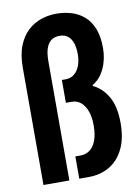

<svg xmlns="http://www.w3.org/2000/svg" viewBox="-84 -792 615 849"><g transform="rotate(-10 224.0 -368.0)"><path d="M41.6 0V-526.4Q41.6 -585.3 57.9 -625.4Q74.1 -665.6 100.7 -689.9Q127.3 -714.2 160.5 -725.2Q193.7 -736.2 228 -736.2Q265.6 -736.2 297.8 -726Q330.1 -715.9 354.5 -694Q378.9 -672.1 392.5 -636.8Q406.1 -601.4 406.1 -551.9Q406.1 -500.8 386.5 -459Q367 -417.2 332.4 -397.7V-393.4Q373.5 -374.4 399.3 -329.8Q425.1 -285.1 425.1 -210.9Q425.1 -142 402 -94.9Q379 -47.8 338.2 -23.9Q297.5 0 244.6 0H202.3V-100H224.8Q249.4 -100 267.5 -113.3Q285.6 -126.6 295.8 -153.8Q306 -180.9 306 -221.2Q306 -259.1 295.9 -286Q285.8 -312.8 268.7 -326.7Q251.6 -340.7 229 -340.7H202.3V-443.3H219.9Q242.1 -443.3 258.4 -456.6Q274.7 -469.9 283.1 -492.8Q291.5 -515.8 291.5 -544.2Q291.5 -588.3 274.9 -612.9Q258.3 -637.4 225.6 -637.4Q203.7 -637.4 188.5 -626.4Q173.3 -615.4 165.6 -593Q157.9 -570.5 157.9 -535.6V0Z"/></g></svg>

Font: Archivo SemiBold ExtraCondensed
Style: Regular
Weight: 600
Width: 2
Version: Version 2.001